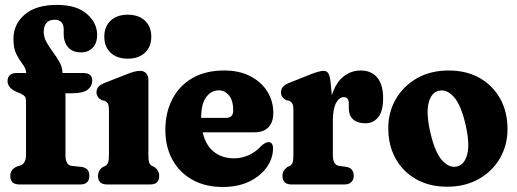

<svg xmlns="http://www.w3.org/2000/svg" viewBox="-20 -734 2058 764"><path d="M240.5 -117Q240.5 -77 265 -74L302.5 -70Q335.5 -66.5 335.5 -35Q335.5 0 299.5 0H57Q21 0 21 -34Q21 -60.5 48 -71.5L59.5 -75Q71 -79 77.2 -88.8Q83.5 -98.5 83.5 -118.5V-332Q83.5 -344.5 78.2 -350.8Q73 -357 57 -364L44.5 -369Q10 -385 10 -411.5Q10 -426 19.2 -434.8Q28.5 -443.5 45.5 -443.5H84.5Q83 -462 70.2 -478.2Q57.5 -494.5 45.5 -517.8Q33.5 -541 33.5 -579.5Q33.5 -637.5 78.2 -676Q123 -714.5 206.5 -714.5Q284.5 -714.5 325.5 -678.8Q366.5 -643 366.5 -595.5Q366.5 -561.5 348.5 -543.5Q330.5 -525.5 302.5 -525.5Q270 -525.5 251.8 -545.2Q233.5 -565 233.5 -598.5V-617Q233.5 -655.5 196.5 -655.5Q175 -655.5 164.5 -642.5Q154 -629.5 154 -607Q154 -586 165.2 -566Q176.5 -546 191.2 -526.2Q206 -506.5 217.2 -486Q228.5 -465.5 228.5 -443.5H311Q347 -443.5 347 -413.5Q347 -391.5 329 -377.2Q311 -363 270 -363H240.5ZM488.5 -500.5Q445.5 -500.5 420.2 -524.2Q395 -548 395 -588Q395 -628 420.2 -651.8Q445.5 -675.5 488.5 -675.5Q531.5 -675.5 556.8 -651.8Q582 -628 582 -588Q582 -548 556.8 -524.2Q531.5 -500.5 488.5 -500.5ZM570.5 -415.5V-117Q570.5 -95.5 573.8 -87Q577 -78.5 584.5 -74L593.5 -70Q613.5 -56 613.5 -34Q613.5 0 577.5 0H406Q370 0 370 -34Q370 -56.5 390 -70L399.5 -74Q406.5 -78.5 410 -87Q413.5 -95.5 413.5 -117V-296Q413.5 -314 409.5 -321.2Q405.5 -328.5 396.5 -333L384.5 -335.5Q364 -347 364 -366.5Q364 -379 371.2 -388Q378.5 -397 397.5 -404.5L479 -436.5Q501.5 -445.5 514 -448.8Q526.5 -452 537.5 -452Q553.5 -452 562 -441.8Q570.5 -431.5 570.5 -415.5Z M1067.5 -285Q1067.5 -247.5 1048 -227.5Q1028.5 -207.5 993 -207.5H786.5Q798.5 -155.5 831.2 -129.8Q864 -104 911 -104Q943 -104 971 -117.2Q999 -130.5 1018 -152Q1036 -168.5 1048 -168.5Q1067 -168.5 1066.5 -141.5Q1065.5 -102 1040.8 -67.5Q1016 -33 971.5 -11.5Q927 10 866 10Q797 10 745.8 -18.5Q694.5 -47 666.2 -98.2Q638 -149.5 638 -217.5Q638 -285 665 -338.2Q692 -391.5 744.2 -422.5Q796.5 -453.5 872.5 -453.5Q932.5 -453.5 976.2 -430.8Q1020 -408 1043.8 -369.8Q1067.5 -331.5 1067.5 -285ZM850.5 -374.5Q820.5 -374.5 800.5 -347.5Q780.5 -320.5 780.5 -265.5V-265H879.5Q908 -265 908 -294Q908 -334 891.2 -354.2Q874.5 -374.5 850.5 -374.5Z M1295 -410.5 1300.5 -355Q1316.5 -405.5 1346.8 -429.5Q1377 -453.5 1415 -453.5Q1457.5 -453.5 1481 -425.5Q1504.5 -397.5 1504.5 -343Q1504.5 -291.5 1485 -267.5Q1465.5 -243.5 1434.5 -243.5Q1401.5 -243.5 1384.8 -259.2Q1368 -275 1368 -303V-321.5Q1368 -347.5 1348 -347.5Q1329.5 -347.5 1317 -323.8Q1304.5 -300 1304.5 -253V-117Q1304.5 -78 1328.5 -74L1358 -70Q1387.5 -65 1387.5 -34Q1387.5 -19 1378 -9.5Q1368.5 0 1350.5 0H1140Q1104 0 1104 -34Q1104 -46.5 1109 -54.5Q1114 -62.5 1124 -70L1133.5 -74Q1141 -78.5 1144.2 -86.8Q1147.5 -95 1147.5 -117V-296Q1147.5 -314 1143.5 -321.2Q1139.5 -328.5 1130.5 -333L1118.5 -335.5Q1098 -347 1098 -366.5Q1098 -379 1105.8 -388.2Q1113.5 -397.5 1131.5 -404.5L1216.5 -438.5Q1251.5 -452 1268 -452Q1279 -452 1285.5 -443.5Q1292 -435 1295 -410.5Z M1765 -453.5Q1836 -453.5 1888.5 -423.8Q1941 -394 1970.2 -341.5Q1999.5 -289 1999.5 -220.5Q1999.5 -156.5 1969.5 -104.5Q1939.5 -52.5 1885.2 -21.8Q1831 9 1759.5 9Q1689 9 1636.2 -20.8Q1583.5 -50.5 1554.2 -103Q1525 -155.5 1525 -224Q1525 -288 1555.2 -340Q1585.5 -392 1639.5 -422.8Q1693.5 -453.5 1765 -453.5ZM1798.5 -71.5Q1828.5 -78.5 1839.2 -120.2Q1850 -162 1832.5 -238Q1814.5 -316.5 1786 -348.2Q1757.5 -380 1726 -373Q1696 -366 1685.5 -324.2Q1675 -282.5 1692.5 -206.5Q1710.5 -128 1739 -96.2Q1767.5 -64.5 1798.5 -71.5Z"/></svg>

Font: Fraunces 144pt S100
Style: Bold
Weight: 700
Version: Version 1.000; ttfautohint (v1.8.3)